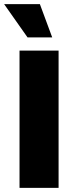

<svg xmlns="http://www.w3.org/2000/svg" viewBox="-39 -914 361 934"><path d="M56 0V-668H246V0ZM95 -732 -19 -894H155L215 -732Z"/></svg>

Font: Gantari Black
Style: Regular
Weight: 900
Version: Version 1.000